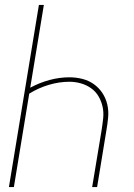

<svg xmlns="http://www.w3.org/2000/svg" viewBox="-20 -755 540 775"><path d="M16 0 137 -735H157L102 -401Q139 -421 179.5 -432Q220 -443 260 -443Q287 -443 312.5 -436.5Q338 -430 358.5 -415.5Q379 -401 393 -380Q407 -359 413 -333.5Q419 -308 416.5 -281Q414 -254 409 -226L372 0H352L390 -229Q394 -254 396.5 -278Q399 -302 394 -324.5Q389 -347 377.5 -366.5Q366 -386 347.5 -399Q329 -412 306.5 -418.5Q284 -425 260 -425Q219 -425 177 -412.5Q135 -400 98 -377L36 0Z"/></svg>

Font: Iosevka Thin
Style: Italic
Weight: 100
Italic angle: -9°
Monospace: yes
Designer: Belleve Invis
Foundry: Belleve Invis
Version: Version 32.5.0; ttfautohint (v1.8.4)